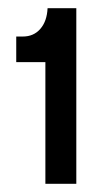

<svg xmlns="http://www.w3.org/2000/svg" viewBox="-20 -779 238 473"><path d="M91.8 -326.2V-626H20V-689H36.1Q63 -689 79.3 -707.8Q95.7 -726.6 97.2 -758.8H168V-326.2Z"/></svg>

Font: Lumene Sans Condensed
Style: Bold
Weight: 600
Width: 3
Designer: Deni Anggara
Version: Version 1.003;Glyphs 3.1.2 (3151)